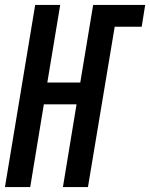

<svg xmlns="http://www.w3.org/2000/svg" viewBox="-36 -755 606 775"><path d="M-16 0 106 -735H207L155 -422H288L340 -735H550L536 -647H427L319 0H218L273 -334H141L86 0Z"/></svg>

Font: Iosevka SS04 Semibold
Style: Italic
Weight: 600
Italic angle: -9°
Monospace: yes
Designer: Belleve Invis
Foundry: Belleve Invis
Version: Version 19.0.0; ttfautohint (v1.8.4)